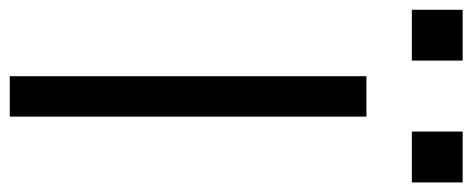

<svg xmlns="http://www.w3.org/2000/svg" viewBox="-340 -660 967 393"><g transform="rotate(90 143.5 -463.5)"><path d="M103 0V-730H185.7V0ZM216.3 -823V-927H320.4V-823ZM-33 -823V-927H71V-823Z"/></g></svg>

Font: M PLUS 1 Thin
Style: Regular
Weight: 100
Designer: Coji Morishita
Foundry: UNDERFOREST DESIGN
Version: Version 1.001